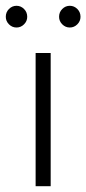

<svg xmlns="http://www.w3.org/2000/svg" viewBox="-33 -643 298 663"><path d="M171 -585Q171 -601 182 -612Q193 -623 208 -623Q223 -623 234 -612Q245 -601 245 -585Q245 -570 234 -559Q223 -548 208 -548Q193 -548 182 -559Q171 -570 171 -585ZM-13 -585Q-13 -601 -2 -612Q9 -623 24 -623Q39 -623 50 -612Q61 -601 61 -585Q61 -570 50 -559Q39 -548 24 -548Q9 -548 -2 -559Q-13 -570 -13 -585ZM90 -460H142V0H90Z"/></svg>

Font: Jost* Light
Style: Regular
Weight: 300
Version: Version 3.7